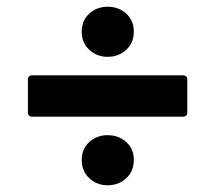

<svg xmlns="http://www.w3.org/2000/svg" viewBox="-20 -611 640 571"><path d="M300 -442Q268 -442 245.5 -463Q223 -484 223 -517Q223 -550 245.5 -570.5Q268 -591 300 -591Q333 -591 355.5 -570.5Q378 -550 378 -517Q378 -484 355.5 -463Q333 -442 300 -442ZM76 -264Q63 -264 63 -277V-374Q63 -387 76 -387H524Q537 -387 537 -374V-277Q537 -264 524 -264ZM300 -60Q268 -60 245.5 -81Q223 -102 223 -136Q223 -168 245.5 -188.5Q268 -209 300 -209Q333 -209 355.5 -188.5Q378 -168 378 -136Q378 -102 355.5 -81Q333 -60 300 -60Z"/></svg>

Font: LINE Seed Sans
Style: Bold
Weight: 700
Designer: LINE VX Design & Dalton Maag Ltd & Sandoll Inc
Foundry: Dalton Maag Ltd
Version: Version 1.003